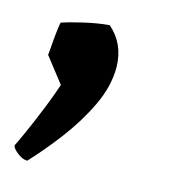

<svg xmlns="http://www.w3.org/2000/svg" viewBox="-61 -184 319 356"><g transform="rotate(10 98.5 -6.0)"><path d="M12 131Q4 131 -6 122Q-16 113 -16 107Q-12 101 0.5 78.5Q13 56 27 28.5Q41 1 49 -18L16 -69Q17 -73 19.5 -88.5Q22 -104 25 -118Q28 -132 29 -132Q41 -135 68 -139Q95 -143 119 -143Q148 -113 145 -69Q142 -32 120.5 4.5Q99 41 69 74Q39 107 12 131Z"/></g></svg>

Font: Labrada
Style: Bold Italic
Weight: 700
Italic angle: -7°
Designer: Mercedes Jáuregui
Foundry: Omnibus-Type Team
Version: Version 1.000; ttfautohint (v1.8.4.7-5d5b)